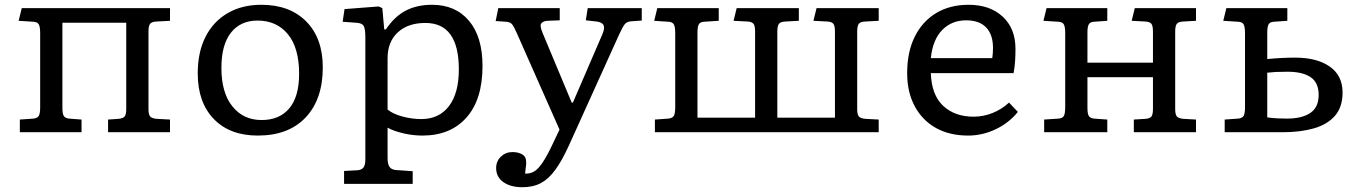

<svg xmlns="http://www.w3.org/2000/svg" viewBox="-20 -553 5670 803"><path d="M63 0V-53L120 -57Q137 -59 142.5 -69Q148 -79 148 -105V-414Q148 -440 142.5 -450.5Q137 -461 120 -462L58 -466L71 -519H691V-466L635 -463Q614 -462 607.5 -453Q601 -444 601 -422V-97Q601 -75 607.5 -66.5Q614 -58 635 -56L691 -53V0H432V-53L476 -56Q494 -58 501 -65.5Q508 -73 508 -98V-458H241V-102Q241 -78 246.5 -68.5Q252 -59 268 -57L321 -53V0Z M1058 14Q941 14 874 -55.5Q807 -125 807 -246Q807 -335 839.5 -399Q872 -463 932 -498Q992 -533 1073 -533Q1192 -533 1261 -463Q1330 -393 1330 -271Q1330 -138 1258.5 -62Q1187 14 1058 14ZM1074 -51Q1149 -51 1190 -100Q1231 -149 1231 -244Q1231 -353 1184 -410Q1137 -467 1057 -467Q986 -467 946 -416.5Q906 -366 906 -269Q906 -165 952 -108Q998 -51 1074 -51Z M1419 216V162L1476 159Q1490 158 1499 149Q1508 140 1508 112V-396Q1508 -434 1500.5 -445.5Q1493 -457 1468 -458L1413 -462L1421 -515L1564 -526L1579 -519L1587 -430H1594Q1629 -483 1676 -508Q1723 -533 1787 -533Q1885 -533 1941.5 -466Q1998 -399 1998 -277Q1998 -137 1931 -61.5Q1864 14 1747 14Q1707 14 1666.5 4.5Q1626 -5 1601 -19V109Q1601 132 1608.5 144Q1616 156 1635 158L1706 163V216ZM1742 -55Q1816 -55 1857.5 -109Q1899 -163 1899 -263Q1899 -457 1759 -457Q1686 -457 1643.5 -417.5Q1601 -378 1601 -310V-95Q1622 -77 1662 -66Q1702 -55 1742 -55Z M2165 230Q2115 230 2085 208.5Q2055 187 2055 150Q2055 121 2075 102Q2095 83 2123 83Q2147 83 2163 92Q2179 101 2180 118Q2181 125 2180.5 134.5Q2180 144 2176 173Q2198 174 2215 163.5Q2232 153 2250.5 125Q2269 97 2293 46L2320 -11L2143 -411Q2130 -441 2122 -451Q2114 -461 2097 -462L2053 -465L2064 -519H2321V-468L2269 -466Q2253 -465 2244.5 -456Q2236 -447 2249 -416L2371 -124H2376L2499 -409Q2510 -434 2504.5 -447Q2499 -460 2475 -463L2430 -468L2438 -519H2664V-467L2621 -464Q2603 -463 2594 -453Q2585 -443 2570 -410L2360 54Q2331 118 2303 156.5Q2275 195 2242.5 212.5Q2210 230 2165 230Z M2719 0V-53L2776 -57Q2793 -59 2798.5 -69Q2804 -79 2804 -105V-414Q2804 -440 2798.5 -450.5Q2793 -461 2776 -462L2716 -466L2729 -519H2986V-466L2924 -462Q2908 -461 2902.5 -451Q2897 -441 2897 -417V-61H3138V-421Q3138 -446 3131 -454Q3124 -462 3106 -463L3048 -466L3061 -519H3321V-466L3265 -463Q3244 -462 3237.5 -453Q3231 -444 3231 -422V-61H3472V-421Q3472 -446 3465 -454Q3458 -462 3440 -463L3382 -466L3395 -519H3655V-466L3599 -463Q3578 -462 3571.5 -453Q3565 -444 3565 -422V-97Q3565 -75 3571.5 -66.5Q3578 -58 3599 -56L3655 -53V0Z M4029 14Q3951 14 3894 -18Q3837 -50 3805.5 -109Q3774 -168 3774 -247Q3774 -336 3806 -400Q3838 -464 3895.5 -498.5Q3953 -533 4031 -533Q4120 -533 4173.5 -483.5Q4227 -434 4227 -349Q4227 -323 4225.5 -298.5Q4224 -274 4219 -247H3873Q3876 -156 3924.5 -110.5Q3973 -65 4052 -65Q4093 -65 4131.5 -80.5Q4170 -96 4200 -124L4237 -85Q4200 -39 4144.5 -12.5Q4089 14 4029 14ZM3873 -310H4130Q4133 -330 4133 -353Q4133 -408 4104.5 -438Q4076 -468 4021 -468Q3960 -468 3920.5 -427.5Q3881 -387 3873 -310Z M4347 0V-53L4407 -57Q4424 -58 4429.5 -68.5Q4435 -79 4435 -105V-414Q4435 -440 4429.5 -450.5Q4424 -461 4407 -462L4344 -466L4357 -519H4611V-466L4555 -462Q4539 -461 4533.5 -451Q4528 -441 4528 -417V-291H4802V-421Q4802 -446 4795 -454Q4788 -462 4770 -463L4713 -466L4726 -519H4982V-466L4929 -463Q4908 -462 4901.5 -453Q4895 -444 4895 -422V-97Q4895 -75 4901.5 -66.5Q4908 -58 4929 -56L4982 -53V0H4722V-53L4770 -56Q4788 -57 4795 -65Q4802 -73 4802 -98V-230H4528V-102Q4528 -78 4533.5 -68.5Q4539 -59 4555 -57L4611 -53V0Z M5102 0V-53L5159 -57Q5176 -59 5181.5 -69Q5187 -79 5187 -105V-414Q5187 -440 5181.5 -450.5Q5176 -461 5159 -462L5096 -466L5109 -519H5364V-466L5307 -462Q5291 -461 5285.5 -451Q5280 -441 5280 -417V-306Q5343 -312 5396 -312Q5488 -312 5541.5 -274.5Q5595 -237 5595 -166Q5595 -105 5563 -68.5Q5531 -32 5474.5 -16Q5418 0 5345 0ZM5362 -57Q5425 -57 5460 -80.5Q5495 -104 5495 -156Q5495 -208 5461 -230.5Q5427 -253 5365 -253Q5335 -253 5316 -252Q5297 -251 5280 -249V-62Q5302 -59 5322.5 -58Q5343 -57 5362 -57Z"/></svg>

Font: Literata 7pt
Style: Regular
Weight: 400
Designer: Latin by Veronika Burian and Jose Scaglione. Greek by Irene Vlachou. Cyrillic by Vera Evstafieva.
Foundry: TypeTogether
Version: Version 3.002